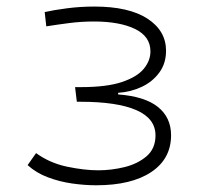

<svg xmlns="http://www.w3.org/2000/svg" viewBox="-20 -547 626 577"><path d="M269 9.8Q234.4 9.8 196.5 4.4Q158.7 -1 123.8 -14.2Q88.9 -27.3 63 -50.8L88.4 -86.9Q129.4 -57.1 181.4 -46.1Q233.4 -35.2 275.4 -35.2Q314.9 -35.2 354.5 -44.9Q394 -54.7 420.7 -77.6Q447.3 -100.6 447.3 -140.1Q447.3 -190.9 389.6 -216.1Q332 -241.2 221.7 -241.2H210.9L205.6 -285.2H223.1Q300.8 -285.2 346.4 -300.5Q392.1 -315.9 412.1 -340.3Q432.1 -364.7 432.1 -392.6Q432.1 -437.5 385.7 -460Q339.4 -482.4 262.2 -482.4Q225.1 -482.4 188.7 -477.8Q152.3 -473.1 119.1 -467.8L114.3 -510.7Q140.1 -516.6 180.7 -522Q221.2 -527.3 263.7 -527.3Q367.2 -527.3 423.1 -491Q479 -454.6 479 -394.5Q479 -356.4 458.7 -328.9Q438.5 -301.3 405.8 -285.9Q373 -270.5 335 -268.1V-263.2Q415 -257.3 454.6 -225.6Q494.1 -193.8 494.1 -140.6Q494.1 -69.8 434.6 -30Q375 9.8 269 9.8Z"/></svg>

Font: Cascadia Mono NF ExtraLight
Style: Regular
Weight: 200
Monospace: yes
Designer: Aaron Bell
Foundry: Saja Typeworks
Version: Version 2404.023; ttfautohint (v1.8.4)